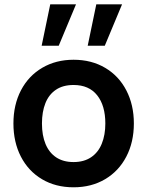

<svg xmlns="http://www.w3.org/2000/svg" viewBox="-20 -822 658 858"><path d="M40 -270.2Q40 -353.9 73.8 -418.6Q107.7 -483.2 168.8 -519.1Q230 -555 308.7 -555Q388.9 -555 450 -518.8Q511.2 -482.7 544.7 -417.8Q578.2 -353 578.2 -270.2Q578.2 -186.7 544.4 -122Q510.7 -57.2 449.5 -21.1Q388.3 15 308.7 15Q228.5 15 167.6 -21.2Q106.7 -57.4 73.3 -122.2Q40 -186.9 40 -270.2ZM450.7 -270.2Q450.7 -350.2 414.2 -396.2Q377.7 -442.2 308.7 -442.2Q261.2 -442.2 229.8 -420.8Q198.2 -399.5 182.9 -360.9Q167.5 -322.2 167.5 -270.2Q167.5 -217 183.6 -178.2Q199.8 -139.5 231.2 -118.7Q262.8 -97.8 308.7 -97.8Q355.2 -97.8 387.1 -119.3Q419 -140.8 434.8 -179.8Q450.7 -218.8 450.7 -270.2ZM371.9 -617.5H448.2L525.4 -802.5H410.3ZM166.1 -617.5H242.4L319.6 -802.5H204.5Z"/></svg>

Font: Tap Sans
Style: Regular
Weight: 400
Designer: Tap Payments
Foundry: Tap Payments
Version: Version 1.001;Glyphs 3.1.2 (3151)